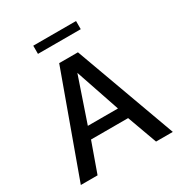

<svg xmlns="http://www.w3.org/2000/svg" viewBox="-200 -1027 1110 1173"><g transform="rotate(-30 354.5 -441.0)"><path d="M29.8 0 287.6 -710.9H419.9L678.7 0H560.5L484.4 -209.5H222.7L147.9 0ZM247.6 -291.5H460L354 -604ZM203.6 -824.7V-882.3H505.4V-824.7Z"/></g></svg>

Font: Comme Medium
Style: Regular
Weight: 500
Version: Version 1.000;gftools[0.9.27]